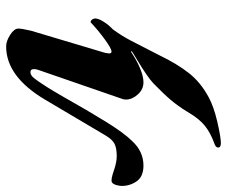

<svg xmlns="http://www.w3.org/2000/svg" viewBox="-121 -396 739 625"><g transform="rotate(-90 248.5 -83.5)"><path d="M483 -105Q478 -98 465 -85Q445 -58 428.5 -26.5Q412 5 381 66Q353 124 323 162Q293 200 245 226Q214 243 164 254.5Q114 266 95 266Q88 266 84 263.5Q80 261 81 255Q82 251 86 248.5Q90 246 96 244Q129 232 152 213.5Q175 195 197 157Q216 126 236 102.5Q256 79 290 46Q310 27 370 -9Q384 -17 394 -24L393 -27Q365 -8 338.5 3Q312 14 293 14Q270 14 253.5 -4.5Q237 -23 237 -42Q237 -49 238 -52L334 -330Q336 -335 336 -343Q336 -354 326 -354Q316 -354 306.5 -342Q297 -330 288.5 -316.5Q280 -303 277 -299Q271 -290 263 -276Q255 -262 246 -247Q201 -167 164.5 -108Q128 -49 102 -23Q68 14 22 14Q-15 14 -30.5 -10Q-46 -34 -44 -62Q-40 -90 -27 -90Q-19 -90 -7 -86.5Q5 -83 10 -81Q34 -73 53 -73Q78 -73 92.5 -80Q107 -87 121 -111L237 -307Q312 -433 410 -433Q427 -433 447.5 -420Q468 -407 468 -393Q468 -382 461 -352L389 -111L387 -98Q387 -90 393 -90Q403 -90 433 -112Q463 -134 484 -154Q488 -158 489 -158Q494 -158 497.5 -153Q501 -148 501 -142Q500 -128 483 -105Z"/></g></svg>

Font: EB Garamond
Style: Bold Italic
Weight: 700
Italic angle: -17.2°
Designer: Georg Duffner and Octavio Pardo
Foundry: Georg Duffner
Version: Version 1.000